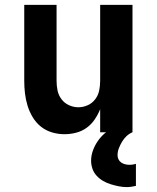

<svg xmlns="http://www.w3.org/2000/svg" viewBox="-20 -540 640 784"><path d="M243 8Q217 8 192 0.5Q167 -7 147 -23Q127 -39 113.5 -61.5Q100 -84 92.5 -108.5Q85 -133 82 -158.5Q79 -184 79 -210V-520H211V-210Q211 -190 215 -170.5Q219 -151 231 -135Q243 -119 261.5 -110.5Q280 -102 300 -102Q320 -102 338.5 -110.5Q357 -119 369 -135Q381 -151 385 -170.5Q389 -190 389 -210V-520H521V0H389V-94Q380 -72 366.5 -52Q353 -32 333.5 -18Q314 -4 290.5 2Q267 8 243 8ZM498 224Q481 224 464 220.5Q447 217 431 212Q415 207 400.5 198.5Q386 190 374.5 177.5Q363 165 357.5 149Q352 133 352 116Q352 95 359.5 74.5Q367 54 379 36.5Q391 19 407 5Q423 -9 441.5 -19.5Q460 -30 480 -36.5Q500 -43 521 -46V0Q507 6 496.5 16Q486 26 478.5 38.5Q471 51 465.5 65Q460 79 460 94Q460 103 464 111Q468 119 475.5 124Q483 129 492 131Q501 133 509 133Q516 133 522.5 132Q529 131 535 129V219Q526 221 516.5 222.5Q507 224 498 224Z"/></svg>

Font: Iosevka Extrabold Extended
Style: Regular
Weight: 800
Width: 7
Monospace: yes
Designer: Belleve Invis
Foundry: Belleve Invis
Version: Version 32.5.0; ttfautohint (v1.8.4)